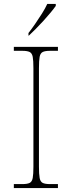

<svg xmlns="http://www.w3.org/2000/svg" viewBox="-20 -951 365 971"><path d="M50 0V-20H93Q118 -20 130 -26Q142 -32 145.5 -51Q149 -70 149 -108V-606Q149 -645 145.5 -663.5Q142 -682 130 -688Q118 -694 93 -694H50V-714H273V-694H233Q208 -694 196 -688Q184 -682 180.5 -663.5Q177 -645 177 -606V-108Q177 -70 180.5 -51Q184 -32 196 -26Q208 -20 233 -20H273V0ZM124 -784Q139 -803 157 -829Q175 -855 192 -882Q209 -909 219 -931H262V-921Q253 -908 236.5 -888Q220 -868 200 -846Q180 -824 160.5 -804.5Q141 -785 126 -771H124Z"/></svg>

Font: Noto Serif Armenian Thin
Style: Regular
Weight: 250
Version: Version 2.007